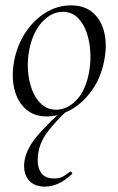

<svg xmlns="http://www.w3.org/2000/svg" viewBox="-20 -419 438 714"><path d="M154 14Q106.2 14 75.3 -13.8Q44.4 -41.6 33.2 -88.6Q22 -135.6 32.8 -193Q44 -251.6 74.8 -298.1Q105.6 -344.6 149.6 -371.8Q193.6 -399 243.4 -399Q295.4 -399 326.8 -370.7Q358.2 -342.4 368.4 -295.5Q378.6 -248.6 367.4 -193Q355.2 -129.8 321.7 -82.9Q288.2 -36 243.8 -11Q199.4 14 154 14ZM188.8 -11Q230.4 -11 264.7 -47.3Q299 -83.6 310.8 -149Q318 -186 315.9 -225.3Q313.8 -264.6 302 -298.6Q290.2 -332.6 268.2 -353.8Q246.2 -375 213.6 -375Q172 -375 137.2 -337.8Q102.4 -300.6 89.4 -236Q81.4 -197.4 84 -158Q86.6 -118.6 99.1 -85.2Q111.6 -51.8 134.4 -31.4Q157.2 -11 188.8 -11ZM146.6 275Q104.4 275 84.4 247.6Q64.4 220.2 71.4 177.2Q79.6 130.6 122.4 81.8Q165.2 33 219.8 -14L228.8 -7Q188.8 30.4 159.2 68.5Q129.6 106.6 122.8 147.6Q115.2 191.8 129.5 218.3Q143.8 244.8 182 244.8Q202.4 244.8 215.6 236.8Q228.8 228.8 241 219.2Q243 217.2 246.5 221.7Q250 226.2 248 228.2Q220.6 253.2 196 264.1Q171.4 275 146.6 275Z"/></svg>

Font: Cormorant Infant Light
Style: Italic
Weight: 300
Italic angle: -10°
Designer: Christian Thalmann (Catharsis Fonts)
Foundry: Catharsis Fonts
Version: Version 4.001